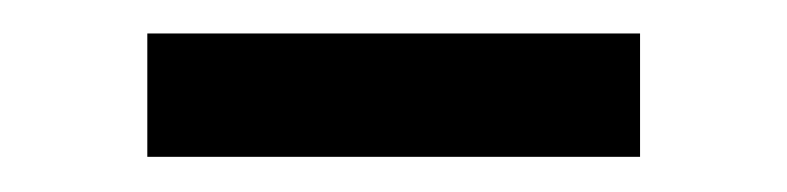

<svg xmlns="http://www.w3.org/2000/svg" viewBox="-20 -373 463 113"><path d="M356.7 -280.7H66.7V-353.3H356.7Z"/></svg>

Font: Asta Sans Light
Style: Regular
Weight: 300
Designer: 42dot
Version: Version 1.000